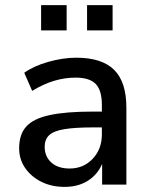

<svg xmlns="http://www.w3.org/2000/svg" viewBox="-20 -723 589 752"><path d="M233 9Q182 9 142 -11Q102 -31 78.5 -65Q55 -99 55 -142Q55 -196 82.5 -227Q110 -258 173.5 -272Q237 -286 345 -286H379V-312Q379 -369 355 -394Q331 -419 276 -419Q234 -419 192 -406.5Q150 -394 106 -367L75 -438Q113 -465 170 -481Q227 -497 279 -497Q379 -497 427 -449.5Q475 -402 475 -301V0H380V-81Q362 -39 324 -15Q286 9 233 9ZM253 -63Q307 -63 343 -101Q379 -139 379 -197V-224H346Q273 -224 231.5 -217Q190 -210 172.5 -193.5Q155 -177 155 -148Q155 -110 181 -86.5Q207 -63 253 -63ZM321 -604V-703H421V-604ZM141 -604V-703H241V-604Z"/></svg>

Font: Nunito Sans SemiBold
Style: Regular
Weight: 600
Designer: Vernon Adams
Foundry: Vernon Adams
Version: Version 3.101; ttfautohint (v1.8.4.7-5d5b);gftools[0.9.27]